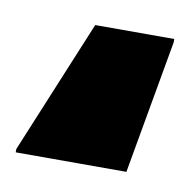

<svg xmlns="http://www.w3.org/2000/svg" viewBox="-40 -57 283 287"><g transform="rotate(10 102.0 86.0)"><path d="M0 190V185L84 -18H204V-13L168 190Z"/></g></svg>

Font: Saira ExtraBold
Style: Regular
Weight: 800
Designer: Hector Gatti with collaboration of the Omnibus-Type team
Foundry: Omnibus-Type
Version: Version 1.100; ttfautohint (v1.8.3)